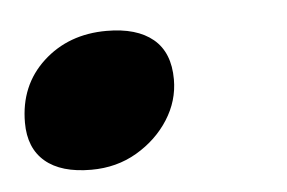

<svg xmlns="http://www.w3.org/2000/svg" viewBox="-30 -193 360 241"><g transform="rotate(-5 150.5 -72.0)"><path d="M-1 -52Q-1 -99 31 -128.5Q63 -158 111 -158Q149 -158 169.5 -141Q190 -124 190 -90Q190 -63 175 -39.5Q160 -16 134.5 -1Q109 14 77 14Q39 14 19 -3Q-1 -20 -1 -52Z"/></g></svg>

Font: Playfair Display Black
Style: Italic
Weight: 900
Italic angle: -14°
Designer: Claus Eggers Sørensen
Foundry: Claus Eggers Sørensen
Version: Version 1.203